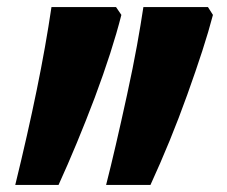

<svg xmlns="http://www.w3.org/2000/svg" viewBox="-20 -865 640 541"><path d="M322 -823Q309 -772 290.5 -714.5Q272 -657 247 -590Q197 -458 145 -344H23Q58 -487 83.5 -611.5Q109 -736 125 -845H307ZM580 -823Q568 -777 550 -721.5Q532 -666 508 -599Q484 -532 458 -468.5Q432 -405 404 -344H279Q292 -395 306.5 -457.5Q321 -520 338 -598Q355 -676 366 -737Q377 -798 384 -845H566Z"/></svg>

Font: JuliaMono SemiBoldItalic
Style: Regular
Weight: 600
Italic angle: -9°
Monospace: yes
Designer: cormullion
Foundry: corm
Version: Version 0.049; ttfautohint (v1.8.4)